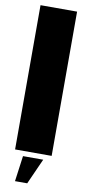

<svg xmlns="http://www.w3.org/2000/svg" viewBox="-104 -823 467 1029"><g transform="rotate(10 129.5 -309.0)"><path d="M29 0H228V-785H29ZM58 167.5H124.5L187 28H77Z"/></g></svg>

Font: Anybody Condensed Black
Style: Regular
Weight: 900
Width: 3
Designer: Tyler Finck
Foundry: Etcetera Type Company
Version: Version 1.113;gftools[0.9.25]